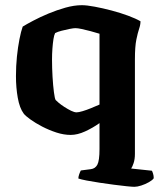

<svg xmlns="http://www.w3.org/2000/svg" viewBox="-20 -520 622 740"><path d="M498 200Q489.5 200 468.2 197.8Q447 195.5 419.2 192Q391.5 188.5 363.8 184.2Q336 180 314 175.8Q292 171.5 282 168Q282 161 285.2 151.8Q288.5 142.5 291.5 137L330 132Q347 130 355.2 114.8Q363.5 99.5 363.5 54V-45.5Q337.5 -27 308 -13.5Q278.5 0 252.5 0Q226 0 197.5 -9.2Q169 -18.5 142.5 -32.2Q116 -46 97 -59.8Q78 -73.5 71.5 -82Q55.5 -103.5 48.5 -143Q41.5 -182.5 41.5 -226.5Q41.5 -265 45.2 -301.8Q49 -338.5 55 -369Q61 -399.5 67.5 -417.5Q82 -426.5 108 -440.2Q134 -454 166.2 -467.5Q198.5 -481 232.2 -490.5Q266 -500 295.5 -500Q314.5 -500 345.2 -494.2Q376 -488.5 410 -479.5Q444 -470.5 473.8 -459.5Q503.5 -448.5 521.5 -438Q521.5 -424.5 516.2 -409.2Q511 -394 505.5 -367.2Q500 -340.5 500 -291V73Q500 93.5 495 108.5Q490 123.5 485.5 129.5L565.5 138Q567.5 141.5 570 149.5Q572.5 157.5 572.5 167Q567.5 174.5 553.8 182.2Q540 190 524.5 195Q509 200 498 200ZM275 -87Q283 -87 298.2 -91.5Q313.5 -96 331 -103.2Q348.5 -110.5 363.5 -117V-390Q347 -395 328.8 -400Q310.5 -405 295 -408.2Q279.5 -411.5 270.5 -411.5Q263.5 -411.5 248.2 -408.5Q233 -405.5 217.5 -401.5Q202 -397.5 192.5 -392.5Q188.5 -385 186 -369Q183.5 -353 182 -332.5Q180.5 -312 180.5 -290.5Q180.5 -258 182.5 -224Q184.5 -190 187.8 -165Q191 -140 194.5 -134.5Q197 -131.5 206.2 -123.8Q215.5 -116 228.2 -107.8Q241 -99.5 253.8 -93.2Q266.5 -87 275 -87Z"/></svg>

Font: Texturina Medium
Style: Regular
Weight: 500
Designer: Guillermo Torres Carreño
Foundry: Omnibus-Type
Version: Version 1.003